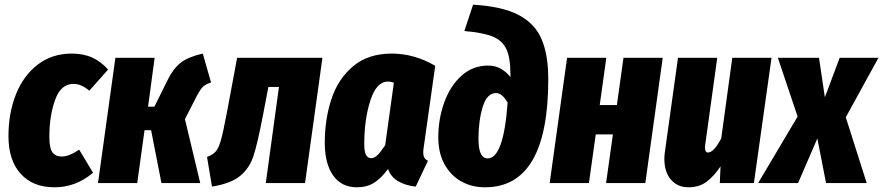

<svg xmlns="http://www.w3.org/2000/svg" viewBox="-20 -779 3758 817"><path d="M440 -483 360 -393Q342 -408 326 -415Q310 -422 292 -422Q239 -422 214.5 -354Q190 -286 190 -197Q190 -149 203 -131Q216 -113 242 -113Q259 -113 276.5 -120Q294 -127 317 -142L376 -44Q303 18 212 18Q120 18 68 -39.5Q16 -97 16 -200Q16 -298 48 -378Q80 -458 141 -504.5Q202 -551 285 -551Q335 -551 372.5 -534Q410 -517 440 -483Z M878 -428Q852 -420 840 -406Q828 -392 810 -356L767 -272L832 0H667L623 -225H595L564 0H397L471 -533H638L610 -325H637L694 -440Q718 -488 749.5 -512.5Q781 -537 843 -551Z M1278 0H1111L1167 -409H1122L1099 -289Q1076 -169 1059 -116.5Q1042 -64 1002.5 -31Q963 2 882 15L861 -111Q887 -121 899 -135.5Q911 -150 920.5 -184Q930 -218 946 -303L989 -533H1352Z M1832 -499 1784 -159Q1781 -143 1781 -130Q1781 -117 1785.5 -108.5Q1790 -100 1801 -95L1749 15Q1707 11 1675 -7.5Q1643 -26 1631 -60Q1603 -21 1572 -1.5Q1541 18 1499 18Q1433 18 1397.5 -32.5Q1362 -83 1362 -171Q1362 -272 1390.5 -358Q1419 -444 1483 -497.5Q1547 -551 1647 -551Q1743 -551 1832 -499ZM1530 -167Q1530 -133 1537.5 -119.5Q1545 -106 1560 -106Q1574 -106 1588 -120.5Q1602 -135 1619 -161L1656 -427Q1643 -432 1631 -432Q1582 -432 1556 -351.5Q1530 -271 1530 -167Z M1845 -194Q1845 -273 1870.5 -343.5Q1896 -414 1944 -457Q1992 -500 2057 -500Q2087 -500 2111 -486.5Q2135 -473 2152 -451V-461Q2152 -533 2135 -569.5Q2118 -606 2077.5 -623Q2037 -640 1956 -647L1993 -759Q2117 -752 2186.5 -715.5Q2256 -679 2284.5 -612.5Q2313 -546 2313 -442Q2313 18 2044 18Q1987 18 1942 -7.5Q1897 -33 1871 -81Q1845 -129 1845 -194ZM2140 -342Q2117 -383 2091 -383Q2052 -383 2034 -324Q2016 -265 2016 -188Q2016 -105 2055 -105Q2123 -105 2140 -342Z M2559 0 2588 -207H2515L2486 0H2319L2393 -533H2560L2532 -332H2605L2633 -533H2800L2726 0Z M2807 -103Q2807 -120 2810 -138L2865 -533H3032L2981 -164Q2980 -159 2980 -150Q2980 -130 2993 -130Q3017 -130 3049 -190L3096 -533H3263L3188 0H3043L3046 -71Q3018 -29 2986.5 -5.5Q2955 18 2910 18Q2863 18 2835 -14.5Q2807 -47 2807 -103Z M3718 -533 3579 -280 3668 0H3495L3458 -190L3376 0H3206L3374 -283L3290 -533H3465L3490 -365L3553 -533Z"/></svg>

Font: Fira Sans Extra Condensed ExtraBold
Style: Italic
Weight: 800
Width: 3
Italic angle: -8°
Designer: Carrois Corporate & Edenspiekermann AG
Foundry: Carrois Corporate GbR & Edenspiekermann AG
Version: Version 4.203